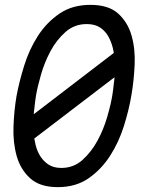

<svg xmlns="http://www.w3.org/2000/svg" viewBox="-20 -760 640 790"><path d="M218 10Q144 10 104 -26.5Q64 -63 48.5 -118.5Q33 -174 35.5 -240Q38 -306 48 -365Q59 -424 79.5 -490Q100 -556 135.5 -611.5Q171 -667 224 -703.5Q277 -740 352 -740Q427 -740 466.5 -704Q506 -668 521.5 -613Q537 -558 534 -493Q531 -428 521 -370Q511 -309 490 -242Q469 -175 433 -119Q397 -63 344.5 -26.5Q292 10 218 10ZM232 -69Q283 -69 319.5 -102Q356 -135 381 -181Q406 -227 421 -278.5Q436 -330 442 -367Q446 -391 449 -422Q451 -432 451 -442L121 -190Q122 -186 123 -181Q128 -149 141.5 -124.5Q155 -100 177 -84.5Q199 -69 232 -69ZM448 -542Q447 -546 447 -550Q441 -581 428 -606Q415 -631 393 -646Q371 -661 337 -661Q286 -661 249 -628Q212 -595 187.5 -549Q163 -503 148.5 -452.5Q134 -402 128 -366Q124 -341 121 -310Q119 -300 119 -290Z"/></svg>

Font: Maple Mono NL Light
Style: Italic
Weight: 300
Italic angle: -10°
Monospace: yes
Designer: subframe7536
Version: Version 7.000